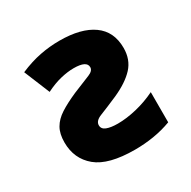

<svg xmlns="http://www.w3.org/2000/svg" viewBox="-133 -693 829 832"><g transform="rotate(-30 281.5 -276.5)"><path d="M314 10Q182 10 123 -39Q64 -88 64 -170Q64 -213 80 -241Q96 -269 128.5 -290Q161 -311 211 -333Q272 -358 298 -368.5Q324 -379 324 -397Q324 -429 259 -429Q229 -429 193.5 -420.5Q158 -412 118 -392L65 -521Q119 -544 167.5 -553.5Q216 -563 265 -563Q373 -563 432 -521Q491 -479 491 -397Q491 -339 456 -301Q421 -263 354 -233Q294 -207 262 -194.5Q230 -182 230 -160Q230 -141 250.5 -133Q271 -125 306 -125Q349 -125 399.5 -137Q450 -149 497 -172V-21Q454 -5 408 2.5Q362 10 314 10Z"/></g></svg>

Font: Noto Sans Mono SemiCondensed Black
Style: Regular
Weight: 900
Width: 4
Designer: Monotype Design Team
Foundry: Monotype Imaging Inc.
Version: Version 2.014; ttfautohint (v1.8.4.7-5d5b)